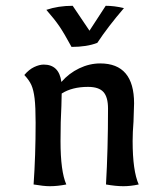

<svg xmlns="http://www.w3.org/2000/svg" viewBox="-20 -637 563 663"><path d="M96 0Q103 -100 103 -213Q103 -268 99.5 -297Q96 -326 88.5 -343Q81 -360 64 -378Q80 -397 98 -405.5Q116 -414 131 -414Q184 -414 192 -354Q218 -384 253.5 -401Q289 -418 326 -418Q443 -418 443 -280L441 -217Q438 -180 438 -150Q438 -47 459 0Q431 6 406 6Q380 6 346 0Q353 -121 353 -262Q353 -302 337 -319.5Q321 -337 284 -337Q229 -337 193 -314L192 -271Q189 -220 189 -150Q189 -45 209 0Q179 6 152 6Q131 6 96 0ZM140 -603Q181 -617 231 -617L289 -531L345 -617Q375 -617 408 -609Q353 -545 316 -489Q280 -475 227 -475Q201 -523 184.5 -547Q168 -571 140 -603Z"/></svg>

Font: Mirza
Style: Regular
Weight: 400
Designer: Arabic design by Kourosh Beigpour, Latin design by Eduardo Tunni, engineering by Lasse Fister
Version: Version 1.000